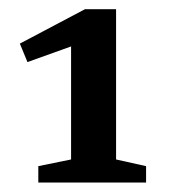

<svg xmlns="http://www.w3.org/2000/svg" viewBox="-20 -718 367 416"><path d="M134 -372.5V-666L158 -626L39.5 -583.5L23 -623.5L164 -698H231.5V-372.5L296.5 -358V-322.5H63V-358Z"/></svg>

Font: Newsreader 9pt Medium
Style: Regular
Weight: 500
Designer: Hugues Gentile
Foundry: Production Type
Version: Version 1.003